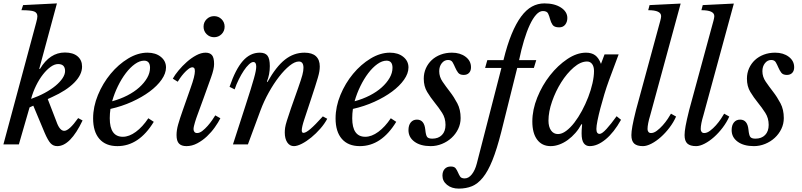

<svg xmlns="http://www.w3.org/2000/svg" viewBox="-21 -850 4720 1130"><path d="M357 -80Q386 -80 439 -155L465 -141Q393 10 316 10Q292 10 276.5 -7Q261 -24 242 -68L175 -228L153 -218L90 0H-1L192 -717Q199 -742 199 -754Q199 -775 180 -782.5Q161 -790 105 -790L115 -820L314 -830L210 -445L214 -444Q272 -541 361 -541Q409 -541 435.5 -518.5Q462 -496 462 -458Q462 -410 416 -363.5Q370 -317 286 -279L260 -267L311 -135Q330 -80 357 -80ZM162 -268Q205 -283 242 -303Q279 -323 305.5 -345Q332 -367 347 -389.5Q362 -412 362 -432Q362 -473 321 -473Q300 -473 277 -456.5Q254 -440 232 -412Q210 -384 191.5 -346.5Q173 -309 162 -268Z M884 -133Q797 10 670 10Q601 10 564 -32.5Q527 -75 527 -153Q527 -222 555.5 -291Q584 -360 630 -415.5Q676 -471 733 -505.5Q790 -540 847 -540Q895 -540 925.5 -515.5Q956 -491 956 -453Q956 -418 930 -381Q904 -344 859.5 -311Q815 -278 755.5 -251Q696 -224 629 -209Q627 -195 626 -181.5Q625 -168 625 -154Q625 -45 702 -45Q739 -45 778.5 -74Q818 -103 852 -154ZM827 -493Q801 -493 773 -473Q745 -453 719.5 -419.5Q694 -386 673 -343Q652 -300 639 -254Q687 -267 728 -288Q769 -309 798.5 -335.5Q828 -362 845 -391.5Q862 -421 862 -451Q862 -493 827 -493Z M1100 -330Q1114 -369 1120 -393Q1126 -417 1126 -431Q1126 -445 1121.5 -449.5Q1117 -454 1112 -454Q1101 -454 1087.5 -443.5Q1074 -433 1061.5 -419Q1049 -405 1039 -390.5Q1029 -376 1025 -369L996 -387Q1008 -409 1030 -435.5Q1052 -462 1078.5 -485.5Q1105 -509 1134 -524.5Q1163 -540 1189 -540Q1214 -540 1226.5 -525.5Q1239 -511 1239 -473Q1239 -444 1221.5 -395.5Q1204 -347 1176 -269L1139 -168Q1137 -163 1133.5 -152.5Q1130 -142 1126.5 -130.5Q1123 -119 1120.5 -108Q1118 -97 1118 -90Q1118 -81 1123 -74Q1128 -67 1139 -67Q1154 -67 1170 -79.5Q1186 -92 1201 -109Q1216 -126 1228 -143.5Q1240 -161 1246 -171L1276 -154Q1264 -130 1243.5 -101Q1223 -72 1197 -47.5Q1171 -23 1140 -6.5Q1109 10 1076 10Q1047 10 1032.5 -5Q1018 -20 1018 -55Q1018 -84 1027.5 -117.5Q1037 -151 1055 -202ZM1177 -693Q1177 -719 1195 -737Q1213 -755 1239 -755Q1265 -755 1283 -737Q1301 -719 1301 -693Q1301 -667 1283 -649Q1265 -631 1239 -631Q1213 -631 1195 -649Q1177 -667 1177 -693Z M1738 -488Q1714 -488 1683.5 -463.5Q1653 -439 1621.5 -398.5Q1590 -358 1561 -306Q1532 -254 1512 -200L1438 0H1350L1424 -229Q1442 -284 1454 -323Q1466 -362 1473.5 -388.5Q1481 -415 1484 -431.5Q1487 -448 1487 -458Q1487 -485 1470 -485Q1459 -485 1444 -471Q1429 -457 1414 -434.5Q1399 -412 1384.5 -383Q1370 -354 1360 -324L1330 -339Q1365 -442 1408 -491Q1451 -540 1508 -540Q1540 -540 1553.5 -522Q1567 -504 1567 -461Q1567 -412 1550 -370L1553 -367Q1604 -458 1656 -499Q1708 -540 1771 -540Q1816 -540 1838.5 -519Q1861 -498 1861 -459Q1861 -445 1858.5 -429.5Q1856 -414 1849.5 -392Q1843 -370 1833 -338.5Q1823 -307 1808 -262Q1785 -193 1770 -147.5Q1755 -102 1755 -83Q1755 -68 1765 -68Q1779 -68 1806 -91Q1833 -114 1879 -165L1905 -151Q1889 -121 1864 -92.5Q1839 -64 1811 -41Q1783 -18 1755.5 -4Q1728 10 1709 10Q1684 10 1669.5 -12Q1655 -34 1655 -70Q1655 -83 1657 -98Q1659 -113 1667.5 -140Q1676 -167 1691.5 -212.5Q1707 -258 1734 -333Q1743 -359 1749 -377Q1755 -395 1758.5 -408.5Q1762 -422 1763.5 -432Q1765 -442 1765 -451Q1765 -488 1738 -488Z M2311 -133Q2224 10 2097 10Q2028 10 1991 -32.5Q1954 -75 1954 -153Q1954 -222 1982.5 -291Q2011 -360 2057 -415.5Q2103 -471 2160 -505.5Q2217 -540 2274 -540Q2322 -540 2352.5 -515.5Q2383 -491 2383 -453Q2383 -418 2357 -381Q2331 -344 2286.5 -311Q2242 -278 2182.5 -251Q2123 -224 2056 -209Q2054 -195 2053 -181.5Q2052 -168 2052 -154Q2052 -45 2129 -45Q2166 -45 2205.5 -74Q2245 -103 2279 -154ZM2254 -493Q2228 -493 2200 -473Q2172 -453 2146.5 -419.5Q2121 -386 2100 -343Q2079 -300 2066 -254Q2114 -267 2155 -288Q2196 -309 2225.5 -335.5Q2255 -362 2272 -391.5Q2289 -421 2289 -451Q2289 -493 2254 -493Z M2473 -387Q2473 -420 2485.5 -448Q2498 -476 2520 -496.5Q2542 -517 2572.5 -528.5Q2603 -540 2639 -540Q2687 -540 2719 -516Q2751 -492 2751 -454Q2751 -433 2739.5 -421Q2728 -409 2708 -409Q2685 -409 2675 -422.5Q2665 -436 2658 -452.5Q2651 -469 2643 -483Q2635 -497 2616 -497Q2594 -497 2579 -478Q2564 -459 2564 -431Q2564 -398 2583.5 -369.5Q2603 -341 2627 -310Q2651 -279 2670.5 -242Q2690 -205 2690 -155Q2690 -121 2675.5 -91Q2661 -61 2636.5 -38.5Q2612 -16 2580 -3Q2548 10 2514 10Q2454 10 2418.5 -16Q2383 -42 2383 -84Q2383 -113 2396.5 -129.5Q2410 -146 2433 -146Q2476 -146 2482 -87Q2485 -55 2492.5 -44.5Q2500 -34 2523 -34Q2559 -34 2580 -55.5Q2601 -77 2601 -115Q2601 -155 2581 -186Q2561 -217 2537 -246.5Q2513 -276 2493 -309Q2473 -342 2473 -387Z M2929 -73Q2903 29 2877 93.5Q2851 158 2821 195Q2791 232 2756.5 246Q2722 260 2679 260Q2637 260 2610 238Q2583 216 2583 184Q2583 159 2596 144.5Q2609 130 2632 130Q2653 130 2661 141Q2669 152 2674.5 165Q2680 178 2687 189Q2694 200 2714 200Q2737 200 2756 176Q2775 152 2785 113L2930 -450H2834L2847 -496H2942Q2964 -586 2990 -649Q3016 -712 3046 -752.5Q3076 -793 3110 -811.5Q3144 -830 3183 -830Q3243 -830 3280.5 -805.5Q3318 -781 3318 -744Q3318 -721 3305.5 -705Q3293 -689 3270 -689Q3241 -689 3231 -704Q3221 -719 3216.5 -737Q3212 -755 3205 -770Q3198 -785 3174 -785Q3154 -785 3134.5 -763.5Q3115 -742 3097 -703.5Q3079 -665 3063 -612Q3047 -559 3034 -496H3135L3121 -450H3023Z M3434 -488Q3396 -488 3355.5 -453Q3315 -418 3282 -365.5Q3249 -313 3228 -252.5Q3207 -192 3207 -140Q3207 -104 3222 -82.5Q3237 -61 3263 -61Q3286 -61 3311 -79.5Q3336 -98 3359.5 -128.5Q3383 -159 3404 -198Q3425 -237 3441 -278.5Q3457 -320 3466 -360Q3475 -400 3475 -432Q3475 -458 3464 -473Q3453 -488 3434 -488ZM3537 -530H3620L3563 -377Q3549 -339 3536 -296Q3523 -253 3512.5 -213Q3502 -173 3495.5 -140.5Q3489 -108 3489 -91Q3489 -62 3508 -62Q3522 -62 3548.5 -91Q3575 -120 3608 -166L3634 -145Q3592 -70 3543.5 -30Q3495 10 3450 10Q3427 10 3414.5 -7.5Q3402 -25 3402 -65Q3402 -74 3402.5 -86Q3403 -98 3405 -118L3401 -119Q3386 -91 3365.5 -67.5Q3345 -44 3321 -26.5Q3297 -9 3271 0.5Q3245 10 3220 10Q3169 10 3140.5 -28Q3112 -66 3112 -135Q3112 -204 3141 -276Q3170 -348 3216 -406.5Q3262 -465 3318 -502.5Q3374 -540 3428 -540Q3461 -540 3482 -524.5Q3503 -509 3516 -474Z M3855 -691Q3860 -709 3865 -727.5Q3870 -746 3870 -755Q3870 -790 3794 -790L3802 -820L3985 -829L3806 -172Q3790 -120 3790 -90Q3790 -81 3795 -74Q3800 -67 3811 -67Q3827 -67 3845 -80.5Q3863 -94 3879.5 -112.5Q3896 -131 3909 -150.5Q3922 -170 3928 -181L3958 -164Q3943 -130 3919 -98.5Q3895 -67 3868 -43Q3841 -19 3813 -4.5Q3785 10 3763 10Q3728 10 3711.5 -5Q3695 -20 3695 -55Q3695 -75 3701 -108.5Q3707 -142 3722 -202Z M4168 -691Q4173 -709 4178 -727.5Q4183 -746 4183 -755Q4183 -790 4107 -790L4115 -820L4298 -829L4119 -172Q4103 -120 4103 -90Q4103 -81 4108 -74Q4113 -67 4124 -67Q4140 -67 4158 -80.5Q4176 -94 4192.5 -112.5Q4209 -131 4222 -150.5Q4235 -170 4241 -181L4271 -164Q4256 -130 4232 -98.5Q4208 -67 4181 -43Q4154 -19 4126 -4.5Q4098 10 4076 10Q4041 10 4024.5 -5Q4008 -20 4008 -55Q4008 -75 4014 -108.5Q4020 -142 4035 -202Z M4375 -387Q4375 -420 4387.5 -448Q4400 -476 4422 -496.5Q4444 -517 4474.5 -528.5Q4505 -540 4541 -540Q4589 -540 4621 -516Q4653 -492 4653 -454Q4653 -433 4641.5 -421Q4630 -409 4610 -409Q4587 -409 4577 -422.5Q4567 -436 4560 -452.5Q4553 -469 4545 -483Q4537 -497 4518 -497Q4496 -497 4481 -478Q4466 -459 4466 -431Q4466 -398 4485.5 -369.5Q4505 -341 4529 -310Q4553 -279 4572.5 -242Q4592 -205 4592 -155Q4592 -121 4577.5 -91Q4563 -61 4538.5 -38.5Q4514 -16 4482 -3Q4450 10 4416 10Q4356 10 4320.5 -16Q4285 -42 4285 -84Q4285 -113 4298.5 -129.5Q4312 -146 4335 -146Q4378 -146 4384 -87Q4387 -55 4394.5 -44.5Q4402 -34 4425 -34Q4461 -34 4482 -55.5Q4503 -77 4503 -115Q4503 -155 4483 -186Q4463 -217 4439 -246.5Q4415 -276 4395 -309Q4375 -342 4375 -387Z"/></svg>

Font: SVN-Libre Baskerville
Style: Italic
Weight: 400
Italic angle: -14°
Designer: Pablo Impallari, Rodrigo Fuenzalida
Foundry: Pablo Impallari, Rodrigo Fuenzalida
Version: Version 1.000; ttfautohint (v1.8.4)